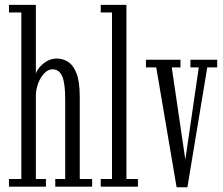

<svg xmlns="http://www.w3.org/2000/svg" viewBox="-20 -770 919 792"><path d="M17 0V-31.5H68V-718.5H17V-750H128V-465Q129 -473.5 140 -488.5Q151 -503.5 170.5 -516Q190 -528.5 214.5 -528.5Q238 -528.5 259.5 -515.8Q281 -503 295 -469Q309 -435 309 -370V-31.5H360V0H208V-31.5H249V-359Q249 -427 236.5 -455.5Q224 -484 196.5 -484Q178.5 -484 163 -468Q147.5 -452 138 -427.5Q128.5 -403 128 -377.5V-31.5H169.5V0Z M395.5 0V-31.5H442V-718.5H395.5V-750H501.5V-31.5H549V0Z M708.5 2.5 624.5 -492H582V-523.5H724.5V-492H688.5L744.5 -111.5L800 -492H765.5V-523.5H876V-492H835L753 2.5Z"/></svg>

Font: Imbue Light
Style: Regular
Weight: 300
Designer: Tyler Finck
Foundry: Etcetera Type Company
Version: Version 1.102